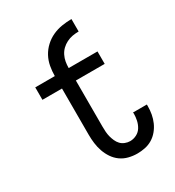

<svg xmlns="http://www.w3.org/2000/svg" viewBox="-176 -824 852 935"><g transform="rotate(-30 250.0 -356.0)"><path d="M321 8Q297 8 273 2Q249 -4 229.5 -18Q210 -32 196.5 -52Q183 -72 175 -95Q167 -118 164 -142Q161 -166 161 -190V-450H51V-520H161Q161 -547 166 -574.5Q171 -602 184 -626Q197 -650 217.5 -669Q238 -688 263 -699.5Q288 -711 315.5 -715.5Q343 -720 370 -720V-650Q352 -650 335 -647Q318 -644 302 -636Q286 -628 273.5 -616Q261 -604 253 -588Q245 -572 242 -555Q239 -538 239 -520H401V-450H239V-190Q239 -176 240 -161.5Q241 -147 244.5 -133.5Q248 -120 254 -106.5Q260 -93 269.5 -83Q279 -73 293 -67.5Q307 -62 321 -62Q340 -62 357.5 -71Q375 -80 385 -96.5Q395 -113 399 -132Q403 -151 403 -170Q403 -171 402.5 -173Q402 -175 402 -176H480Q480 -174 480 -171.5Q480 -169 480 -166Q480 -144 476 -122Q472 -100 463 -79.5Q454 -59 439.5 -41.5Q425 -24 406 -12.5Q387 -1 365 3.5Q343 8 321 8Z"/></g></svg>

Font: Zed Sans
Style: Regular
Weight: 400
Designer: Belleve Invis
Foundry: Belleve Invis
Version: Version 1.0.0; ttfautohint (v1.8.4)